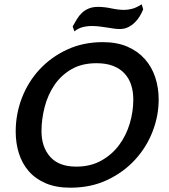

<svg xmlns="http://www.w3.org/2000/svg" viewBox="-20 -861 788 893"><path d="M458 -665Q524 -665 572.5 -644Q621 -623 653.5 -586.5Q686 -550 702 -501.5Q718 -453 718 -398Q718 -323 690 -250Q662 -177 608.5 -118.5Q555 -60 479 -24Q403 12 307 12Q241 12 193 -8.5Q145 -29 114 -64.5Q83 -100 68 -147.5Q53 -195 53 -249Q53 -331 82 -406Q111 -481 164.5 -538.5Q218 -596 292.5 -630.5Q367 -665 458 -665ZM646 -818Q640 -802 630 -785.5Q620 -769 606.5 -756Q593 -743 576 -734.5Q559 -726 537 -726Q525 -726 510 -728Q495 -730 477.5 -733Q460 -736 442 -738Q424 -740 407 -740Q384 -740 363.5 -734.5Q343 -729 326 -715L318 -738Q328 -756 338 -772.5Q348 -789 361.5 -801.5Q375 -814 393 -821.5Q411 -829 436 -829Q465 -829 498 -822Q531 -815 558 -815Q576 -815 596 -820.5Q616 -826 639 -841ZM173 -251Q173 -177 213.5 -131.5Q254 -86 335 -86Q401 -86 451 -114Q501 -142 534 -186.5Q567 -231 583.5 -286.5Q600 -342 600 -398Q600 -435 590 -466Q580 -497 559 -519.5Q538 -542 506 -554.5Q474 -567 429 -567Q360 -567 311.5 -538.5Q263 -510 232.5 -464.5Q202 -419 187.5 -362.5Q173 -306 173 -251Z"/></svg>

Font: Quattrocento Sans
Style: Bold Italic
Weight: 700
Designer: Pablo Impallari
Foundry: Pablo Impallari, Igino Marini, Brenda Gallo
Version: Version 2.000